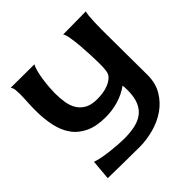

<svg xmlns="http://www.w3.org/2000/svg" viewBox="-185 -644 1020 1020"><g transform="rotate(-45 325.0 -134.0)"><path d="M595.7 -336.9Q595.7 -256.8 596.7 -177.2Q597.7 -97.7 597.7 -18.6Q597.7 42 570.8 87.4Q543.9 132.8 501 162.6Q458 192.4 404.3 207Q350.6 221.7 296.9 221.7Q237.3 221.7 178.2 220.7Q119.1 219.7 60.5 218.8L70.3 105.5Q85 111.3 111.8 116.7Q138.7 122.1 168 125.5Q197.3 128.9 224.6 130.9Q252 132.8 269.5 132.8Q315.4 132.8 351.6 125Q387.7 117.2 413.1 98.1Q438.5 79.1 452.1 45.9Q465.8 12.7 465.8 -37.1Q465.8 -45.9 465.3 -55.2Q464.8 -64.5 463.9 -73.2Q424.8 -44.9 377.9 -31.2Q331.1 -17.6 283.2 -17.6Q212.9 -17.6 166.5 -39.6Q120.1 -61.5 92.8 -100.1Q65.4 -138.7 54.2 -191.9Q43 -245.1 43 -307.6Q43 -337.9 44.9 -368.2Q46.9 -398.4 46.9 -428.7Q46.9 -442.4 45.4 -458.5Q43.9 -474.6 35.2 -485.4L212.9 -484.4Q205.1 -471.7 198.7 -447.3Q192.4 -422.9 188.5 -395.5Q184.6 -368.2 182.6 -342.3Q180.7 -316.4 180.7 -300.8Q180.7 -261.7 186 -228.5Q191.4 -195.3 207 -170.4Q222.7 -145.5 249.5 -131.3Q276.4 -117.2 319.3 -117.2Q336.9 -117.2 359.4 -120.1Q381.8 -123 402.3 -131.3Q422.9 -139.6 438.5 -153.3Q454.1 -167 457 -188.5Q460 -206.1 460 -224.1Q460 -242.2 460 -258.8Q460 -273.4 458.5 -308.1Q457 -342.8 454.1 -379.4Q451.2 -416 445.8 -447.8Q440.4 -479.5 432.6 -488.3L605.5 -490.2Q601.6 -484.4 599.6 -462.9Q597.7 -441.4 596.7 -416.5Q595.7 -391.6 595.7 -368.7Q595.7 -345.7 595.7 -336.9Z"/></g></svg>

Font: Cherry Cream Soda
Style: Regular
Weight: 400
Designer: Font Diner, Inc
Foundry: Font Diner, Inc
Version: Version 1.001